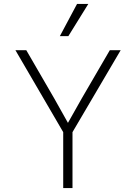

<svg xmlns="http://www.w3.org/2000/svg" viewBox="-20 -952 690 972"><path d="M300 0V-283L58 -698H113L255 -453L324 -330L394 -454L536 -698H591L347 -283V0ZM283 -769 370 -932H427L326 -769Z"/></svg>

Font: Azeret Mono Thin
Style: Regular
Weight: 100
Designer: Martin Vácha
Foundry: Displaay
Version: Version 1.002